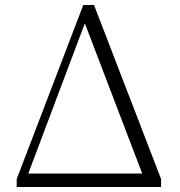

<svg xmlns="http://www.w3.org/2000/svg" viewBox="-20 -750 722 770"><path d="M47 0V-32L314 -730H357L626 -32V0H571L312 -678H329L325 -669L73 0ZM63 0 66 -54H603V0Z"/></svg>

Font: Noto Serif JP ExtraLight
Style: Regular
Weight: 200
Designer: Ryoko NISHIZUKA  (kana & ideographs); Frank Grießhammer (Latin, Greek & Cyrillic); Wenlong ZHANG  (bopomofo); Sandoll Co
Foundry: Adobe
Version: Version 2.002-H1;hotconv 1.1.0;makeotfexe 2.6.0